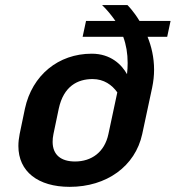

<svg xmlns="http://www.w3.org/2000/svg" viewBox="-20 -720 692 757"><path d="M442.5 -355.8 407.5 -191.7C392.5 -120 340.8 -83.3 275.8 -83.3C220.8 -83.3 187.5 -109.2 187.5 -160.8C187.5 -170 188.3 -180.8 190.8 -191.7L211.7 -291.7C230.8 -380 285.8 -408.3 345 -408.3C390 -408.3 421.7 -385 442.5 -355.8ZM480.8 -427.5C460 -465 416.7 -508.3 341.7 -508.3C210 -508.3 106.7 -423.3 78.3 -291.7L57.5 -191.7C54.2 -175 52.5 -159.2 52.5 -144.2C52.5 -44.2 129.2 16.7 255 16.7C400 16.7 513.3 -64.2 540.8 -191.7L580 -375C585 -399.2 587.5 -422.5 587.5 -445C587.5 -494.2 576.7 -538.3 561.7 -575H639.2L652.5 -637.5H530C505.8 -677.5 482.5 -700 482.5 -700H382.5C402.5 -680.8 419.2 -660 435 -637.5H319.2L305.8 -575H465.8C477.5 -543.3 483.3 -509.2 483.3 -471.7C483.3 -457.5 482.5 -442.5 480.8 -427.5Z"/></svg>

Font: BoonHome
Style: Bold Oblique
Weight: 700
Italic angle: -12°
Designer: Sungsit Sawaiwan
Foundry: Sungsit Sawaiwan
Version: Version 0.2